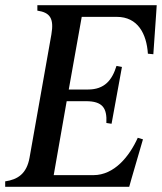

<svg xmlns="http://www.w3.org/2000/svg" viewBox="-40 -720 624 740"><path d="M-20 0H458L467 -32L511 -183L491 -189C459 -118 401 -45 320 -45H167L217 -330H291C355 -330 373 -304 370 -246L390 -243L409 -347L411 -358L430 -462L409 -466C392 -411 363 -375 299 -375H225L275 -655H410C491 -655 525 -590 530 -513L551 -511L562 -669L564 -700H104V-679C152 -672 169 -650 158 -587L74 -113C63 -50 28 -28 -20 -21Z"/></svg>

Font: RL Madena Oblique
Style: Regular
Weight: 400
Italic angle: -10°
Designer: I Kadek Wantara Putra
Foundry: Roughlines ID
Version: Version 1.000;Glyphs 3.1.2 (3151)